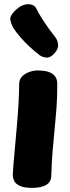

<svg xmlns="http://www.w3.org/2000/svg" viewBox="-20 -897 341 932"><path d="M73 -489Q73 -511 87 -525.5Q101 -540 122 -547.5Q143 -555 163 -555Q212 -555 235 -538.5Q258 -522 258 -490Q258 -423 254 -370Q250 -317 245 -268Q240 -219 235.5 -165.5Q231 -112 229 -44Q228 -13 203.5 1Q179 15 136 15Q96 15 75.5 5Q55 -5 48.5 -20Q42 -35 42 -50Q42 -59 45 -94Q48 -129 52.5 -179.5Q57 -230 62 -287Q67 -344 70 -397Q73 -450 73 -489ZM244 -638Q225 -616 206 -617.5Q187 -619 174 -628Q152 -644 126 -668Q100 -692 78 -717.5Q56 -743 45 -761Q32 -784 30 -803.5Q28 -823 59 -851Q88 -877 117.5 -876.5Q147 -876 157 -854Q165 -836 189.5 -798Q214 -760 248 -717Q260 -702 262 -680.5Q264 -659 244 -638Z"/></svg>

Font: Playpen Sans ExtraBold
Style: Regular
Weight: 800
Designer: Laura Meseguer, Veronika Burian, José Scaglione
Foundry: TypeTogether
Version: Version 1.001